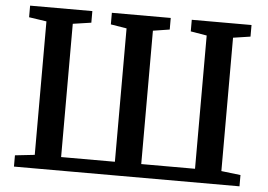

<svg xmlns="http://www.w3.org/2000/svg" viewBox="-52 -812 1229 882"><g transform="rotate(5 562.5 -371.5)"><path d="M42.5 0V-52L133 -62V-677.5L52 -689.5V-743H339V-689.5L254.5 -677V-62.5H502.5V-677.5L429 -689.5V-743H700.5V-689.5L624 -677.5V-62.5H872V-677L797.5 -689.5V-743H1073V-689.5L993.5 -677.5V-62.5L1082.5 -52V0Z"/></g></svg>

Font: Merriweather 24pt SemiBold
Style: Regular
Weight: 600
Designer: Eben Sorkin
Foundry: Eben Sorkin
Version: Version 2.100